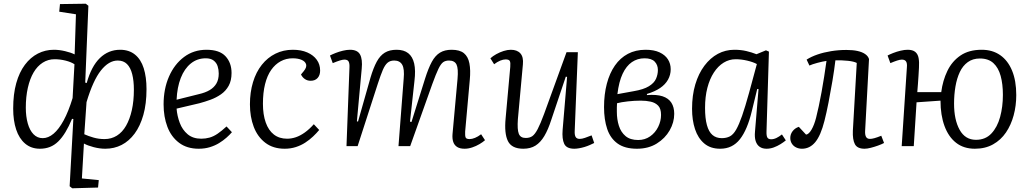

<svg xmlns="http://www.w3.org/2000/svg" viewBox="-20 -787 5544 1034"><path d="M439 -342 447 -340Q472 -430 518 -474.5Q564 -519 627 -519Q675 -519 707 -493Q739 -467 754 -419.5Q769 -372 769 -307Q769 -228 752 -168Q735 -108 705 -67.5Q675 -27 635 -6.5Q595 14 547 14Q517 14 484.5 5.5Q452 -3 432 -14L421 174L512 183L508 223L369 227L355 216L375 -146L368 -147Q351 -106 332.5 -75.5Q314 -45 293.5 -25Q273 -5 248.5 4.5Q224 14 195 14Q148 14 115.5 -13.5Q83 -41 67 -89.5Q51 -138 51 -202Q51 -280 67.5 -339Q84 -398 114 -438Q144 -478 184 -498.5Q224 -519 270 -519Q299 -519 330.5 -511.5Q362 -504 382 -494L389 -710L299 -724L303 -765L442 -767L456 -756ZM210 -43Q240 -43 268.5 -67Q297 -91 323 -139Q349 -187 371 -259L381 -441Q363 -453 333.5 -460.5Q304 -468 274 -468Q239 -468 210 -449.5Q181 -431 161 -397Q141 -363 130 -314.5Q119 -266 119 -207Q119 -160 129.5 -122.5Q140 -85 160.5 -64Q181 -43 210 -43ZM614 -461Q566 -461 523.5 -407.5Q481 -354 446 -237L434 -64Q456 -54 484 -46Q512 -38 543 -38Q580 -38 609.5 -56.5Q639 -75 659 -110Q679 -145 690 -194Q701 -243 701 -304Q701 -352 692 -387.5Q683 -423 664 -442Q645 -461 614 -461Z M1092 -519Q1162 -519 1194.5 -484Q1227 -449 1227 -394Q1227 -353 1211.5 -325Q1196 -297 1170 -279Q1144 -261 1114 -250Q1084 -239 1054 -231L931 -202Q934 -163 948 -125.5Q962 -88 990.5 -64Q1019 -40 1064 -40Q1087 -40 1108.5 -46Q1130 -52 1152 -67Q1174 -82 1200 -106L1229 -75Q1217 -61 1199.5 -45.5Q1182 -30 1160 -16.5Q1138 -3 1110.5 5.5Q1083 14 1050 14Q987 14 944.5 -18Q902 -50 881.5 -104Q861 -158 861 -225Q861 -308 890 -374.5Q919 -441 971 -480Q1023 -519 1092 -519ZM1158 -391Q1158 -412 1152 -430.5Q1146 -449 1130.5 -461Q1115 -473 1088 -473Q1042 -473 1007.5 -445Q973 -417 953.5 -367Q934 -317 931 -250L1051 -280Q1086 -288 1109.5 -302Q1133 -316 1145.5 -337.5Q1158 -359 1158 -391Z M1557 -519Q1602 -519 1635 -504.5Q1668 -490 1686 -465Q1704 -440 1704 -407Q1704 -382 1690.5 -367Q1677 -352 1653 -352Q1635 -352 1621.5 -361.5Q1608 -371 1601 -386L1616 -404Q1633 -425 1628.5 -440.5Q1624 -456 1604.5 -464.5Q1585 -473 1556 -473Q1521 -473 1491.5 -457Q1462 -441 1440.5 -410.5Q1419 -380 1407.5 -334Q1396 -288 1396 -228Q1396 -170 1411 -127.5Q1426 -85 1455 -62.5Q1484 -40 1526 -40Q1550 -40 1573.5 -48Q1597 -56 1621.5 -73.5Q1646 -91 1670 -118L1699 -87Q1685 -70 1666 -52Q1647 -34 1624 -19Q1601 -4 1573 5Q1545 14 1513 14Q1451 14 1409 -18Q1367 -50 1346.5 -104Q1326 -158 1326 -225Q1326 -290 1342.5 -344.5Q1359 -399 1390 -438Q1421 -477 1463.5 -498Q1506 -519 1557 -519Z M2154 -363Q2159 -416 2146 -438.5Q2133 -461 2103 -461Q2081 -461 2067 -449Q2053 -437 2041.5 -410Q2030 -383 2015 -337L1906 0H1846L1862 -424Q1863 -445 1857.5 -455.5Q1852 -466 1835 -466Q1826 -466 1811 -461.5Q1796 -457 1772 -447L1757 -488Q1768 -494 1787 -501.5Q1806 -509 1827 -514Q1848 -519 1865 -519Q1905 -519 1919 -493.5Q1933 -468 1928 -417L1902 -134L1908 -132L1975 -368Q1991 -422 2009 -455Q2027 -488 2052.5 -503.5Q2078 -519 2116 -519Q2155 -519 2178.5 -500.5Q2202 -482 2210.5 -445Q2219 -408 2212 -351L2188 -132L2196 -130L2269 -363Q2287 -420 2305.5 -454Q2324 -488 2349.5 -503.5Q2375 -519 2412 -519Q2456 -519 2478.5 -500.5Q2501 -482 2508 -445.5Q2515 -409 2510 -357L2485 -78Q2484 -56 2487.5 -47Q2491 -38 2509 -38Q2522 -38 2538 -44.5Q2554 -51 2571 -64L2592 -32Q2581 -22 2562.5 -11Q2544 0 2523 7Q2502 14 2482 14Q2457 14 2442 4.5Q2427 -5 2421 -22.5Q2415 -40 2417 -65L2444 -362Q2449 -418 2438.5 -439.5Q2428 -461 2398 -461Q2379 -461 2366.5 -452Q2354 -443 2341 -416Q2328 -389 2308 -334L2189 0H2126Z M2621 -473Q2634 -485 2653 -495.5Q2672 -506 2692.5 -512.5Q2713 -519 2731 -519Q2765 -519 2782.5 -499.5Q2800 -480 2796 -440L2769 -145Q2765 -89 2774 -66.5Q2783 -44 2811 -44Q2833 -44 2847 -54Q2861 -64 2875.5 -91.5Q2890 -119 2910 -173L3031 -506H3092L3075 -81Q3074 -60 3080 -49.5Q3086 -39 3102 -39Q3114 -39 3130 -44.5Q3146 -50 3166 -58L3180 -17Q3170 -12 3156.5 -6Q3143 0 3128 4.5Q3113 9 3098.5 11.5Q3084 14 3073 14Q3031 14 3018.5 -12.5Q3006 -39 3010 -88L3034 -373L3027 -374L2949 -142Q2932 -89 2911.5 -54.5Q2891 -20 2864 -3Q2837 14 2798 14Q2736 14 2715.5 -27Q2695 -68 2703 -150L2728 -427Q2730 -450 2725.5 -458.5Q2721 -467 2703 -467Q2690 -467 2674 -460.5Q2658 -454 2641 -441Z M3410 14Q3345 14 3306 -14Q3267 -42 3250 -92.5Q3233 -143 3233 -210Q3233 -279 3248 -336Q3263 -393 3291.5 -434Q3320 -475 3361.5 -497Q3403 -519 3457 -519Q3502 -519 3532 -505Q3562 -491 3577 -467.5Q3592 -444 3592 -414Q3592 -384 3577.5 -358Q3563 -332 3535 -313Q3507 -294 3464 -281V-275Q3516 -279 3548 -268.5Q3580 -258 3595.5 -234Q3611 -210 3611 -174Q3611 -128 3586.5 -85Q3562 -42 3517 -14Q3472 14 3410 14ZM3417 -33Q3453 -33 3481 -52.5Q3509 -72 3524.5 -103.5Q3540 -135 3540 -168Q3540 -202 3524.5 -218Q3509 -234 3484.5 -239.5Q3460 -245 3431 -245Q3397 -245 3361 -241Q3325 -237 3303 -231Q3302 -220 3302 -209Q3302 -198 3302 -185Q3302 -144 3313 -109.5Q3324 -75 3349 -54Q3374 -33 3417 -33ZM3305 -280 3393 -296Q3446 -305 3474.5 -322.5Q3503 -340 3513 -363Q3523 -386 3523 -410Q3523 -437 3506 -455Q3489 -473 3451 -473Q3413 -473 3383 -452.5Q3353 -432 3333 -389.5Q3313 -347 3305 -280Z M4108 -81Q4107 -56 4112.5 -46.5Q4118 -37 4133 -37Q4147 -37 4161.5 -44Q4176 -51 4191 -63L4212 -31Q4200 -21 4183 -10.5Q4166 0 4147 7Q4128 14 4108 14Q4086 14 4071 3.5Q4056 -7 4049.5 -27.5Q4043 -48 4046 -79L4065 -307L4058 -308L4029 -189Q4017 -139 4001 -101Q3985 -63 3965 -37.5Q3945 -12 3918.5 1Q3892 14 3858 14Q3806 14 3772.5 -14.5Q3739 -43 3723 -91.5Q3707 -140 3707 -201Q3707 -274 3724.5 -332.5Q3742 -391 3773.5 -433Q3805 -475 3846 -497Q3887 -519 3935 -519Q3970 -519 3999.5 -512Q4029 -505 4054 -495L4105 -516L4121 -509ZM3867 -43Q3892 -43 3910.5 -52.5Q3929 -62 3944.5 -89Q3960 -116 3976.5 -163.5Q3993 -211 4014 -287L4056 -442Q4036 -453 4004 -460.5Q3972 -468 3942 -468Q3907 -468 3877 -449.5Q3847 -431 3824.5 -396.5Q3802 -362 3789.5 -314Q3777 -266 3777 -206Q3777 -150 3787 -113.5Q3797 -77 3817 -60Q3837 -43 3867 -43Z M4324 -466Q4349 -482 4382.5 -493.5Q4416 -505 4456 -511.5Q4496 -518 4538 -518Q4573 -518 4598 -512.5Q4623 -507 4639 -496Q4655 -485 4660 -469L4639 -81Q4638 -61 4644 -50Q4650 -39 4665 -39Q4675 -39 4689.5 -43Q4704 -47 4726 -56L4741 -17Q4728 -10 4708.5 -3Q4689 4 4669.5 9Q4650 14 4636 14Q4597 14 4584 -10.5Q4571 -35 4573 -83L4594 -448Q4579 -456 4547 -459.5Q4515 -463 4479 -462Q4473 -411 4463 -351.5Q4453 -292 4442 -235.5Q4431 -179 4420 -136Q4400 -57 4370.5 -21.5Q4341 14 4299 14Q4282 14 4267.5 7Q4253 0 4244.5 -13.5Q4236 -27 4236 -44Q4236 -64 4248.5 -80.5Q4261 -97 4282 -104L4321 -62Q4336 -64 4350.5 -89Q4365 -114 4375 -153Q4382 -180 4389.5 -215.5Q4397 -251 4404.5 -291.5Q4412 -332 4418.5 -374.5Q4425 -417 4431 -459Q4410 -456 4382 -448.5Q4354 -441 4339 -434Z M5230 14Q5170 14 5129 -18Q5088 -50 5066.5 -108.5Q5045 -167 5045 -245L4916 -236L4901 0H4836L4864 -425Q4866 -446 4859.5 -456Q4853 -466 4837 -466Q4827 -466 4811.5 -461Q4796 -456 4775 -447L4760 -488Q4771 -494 4790 -501.5Q4809 -509 4830 -514Q4851 -519 4868 -519Q4895 -519 4909 -507.5Q4923 -496 4927 -474.5Q4931 -453 4929 -422Q4928 -400 4926.5 -378.5Q4925 -357 4923.5 -335Q4922 -313 4920 -291H5049Q5057 -353 5082 -405Q5107 -457 5152.5 -488Q5198 -519 5267 -519Q5325 -519 5366.5 -490Q5408 -461 5430.5 -406.5Q5453 -352 5453 -275Q5453 -218 5439 -166Q5425 -114 5397.5 -73.5Q5370 -33 5328 -9.5Q5286 14 5230 14ZM5236 -34Q5287 -34 5319 -68Q5351 -102 5366 -157Q5381 -212 5381 -276Q5381 -334 5369 -378Q5357 -422 5330 -447Q5303 -472 5257 -472Q5219 -472 5192 -452.5Q5165 -433 5149 -399Q5133 -365 5125.5 -321Q5118 -277 5118 -229Q5118 -142 5148 -88Q5178 -34 5236 -34Z"/></svg>

Font: Literata Light
Style: Italic
Weight: 300
Italic angle: -2°
Designer: Latin by Veronika Burian and Jose Scaglione. Greek by Irene Vlachou. Cyrillic by Vera Evstafieva
Foundry: TypeTogether
Version: Version 3.103;gftools[0.9.29]